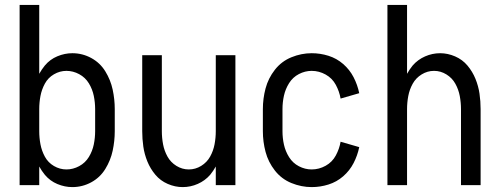

<svg xmlns="http://www.w3.org/2000/svg" viewBox="-20 -755 2040 783"><path d="M275 8Q244 8 214 -4.5Q184 -17 163 -42Q150 -58 140 -76V0H60V-735H140V-454Q150 -472 163 -488Q184 -513 214 -525.5Q244 -538 275 -538Q316 -538 352 -518.5Q388 -499 409.5 -464Q431 -429 439.5 -389.5Q448 -350 448 -310V-220Q448 -180 439.5 -140.5Q431 -101 409.5 -66Q388 -31 352 -11.5Q316 8 275 8ZM251 -64Q278 -64 303 -77.5Q328 -91 342.5 -115Q357 -139 362.5 -166Q368 -193 368 -220V-310Q368 -337 362.5 -364Q357 -391 342.5 -415Q328 -439 303 -452.5Q278 -466 251 -466Q224 -466 200 -452Q176 -438 163 -414Q150 -390 145 -363.5Q140 -337 140 -310V-220Q140 -193 145 -166.5Q150 -140 163 -116Q176 -92 200 -78Q224 -64 251 -64ZM110 -311V-315Z M725 8Q694 8 664 -5Q634 -18 613.5 -42.5Q593 -67 581 -96.5Q569 -126 564.5 -157Q560 -188 560 -220V-530H640V-220Q640 -193 645 -166.5Q650 -140 663 -116.5Q676 -93 699.5 -78.5Q723 -64 750 -64Q777 -64 800.5 -78.5Q824 -93 837 -116.5Q850 -140 855 -166.5Q860 -193 860 -220V-530H940V0H860V-76Q850 -58 837 -42Q816 -18 786.5 -5Q757 8 725 8Z M1251 8Q1209 8 1168.5 -8.5Q1128 -25 1101 -59.5Q1074 -94 1063 -135.5Q1052 -177 1052 -220V-310Q1052 -353 1063 -394.5Q1074 -436 1101 -470.5Q1128 -505 1168.5 -521.5Q1209 -538 1251 -538Q1286 -538 1319.5 -527.5Q1353 -517 1379.5 -494Q1406 -471 1422 -440Q1438 -409 1445 -375L1369 -353Q1364 -382 1349.5 -409Q1335 -436 1308 -451Q1281 -466 1251 -466Q1224 -466 1199 -453Q1174 -440 1159 -416Q1144 -392 1138 -365Q1132 -338 1132 -310V-220Q1132 -192 1138 -165Q1144 -138 1159 -114Q1174 -90 1199 -77Q1224 -64 1251 -64Q1281 -64 1308 -79Q1335 -94 1349.5 -121Q1364 -148 1369 -177L1445 -155Q1438 -121 1422 -90Q1406 -59 1379.5 -36Q1353 -13 1319.5 -2.5Q1286 8 1251 8Z M1560 0V-735H1640V-454Q1650 -472 1663 -488Q1684 -512 1713.5 -525Q1743 -538 1775 -538Q1806 -538 1836 -525Q1866 -512 1886.5 -487.5Q1907 -463 1919 -433.5Q1931 -404 1935.5 -373Q1940 -342 1940 -310V0H1860V-310Q1860 -337 1855 -363.5Q1850 -390 1837 -413.5Q1824 -437 1800.5 -451.5Q1777 -466 1750 -466Q1723 -466 1699.5 -451.5Q1676 -437 1663 -413.5Q1650 -390 1645 -363.5Q1640 -337 1640 -310V0Z"/></svg>

Font: Iosevka SS08
Style: Regular
Weight: 400
Monospace: yes
Designer: Belleve Invis
Foundry: Belleve Invis
Version: 2.1.0; ttfautohint (v1.8.2)